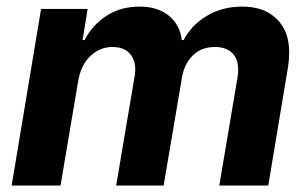

<svg xmlns="http://www.w3.org/2000/svg" viewBox="-20 -573 952 593"><path d="M808.6 0H657.3L714.1 -337Q714.8 -342.7 715.2 -347.7Q715.6 -352.6 715.6 -357.6Q715.6 -391.7 696.6 -409.8Q677.6 -427.9 644.2 -427.9Q601.6 -427.9 575.3 -401.6Q548.7 -375 541.9 -333.1L485.4 0H338.8L396.3 -340.2Q397 -345.2 397.4 -349.6Q397.7 -354 397.7 -358.3Q397.7 -390.3 379.4 -409.1Q361.2 -427.9 326.7 -427.9Q290.5 -427.9 261 -401.6Q231.9 -375.7 222.3 -327.4L166.9 0H16L106.9 -545.5H250.7L235.1 -449.2H241.1Q265.3 -495.7 308.9 -524.1Q352.3 -552.6 410.9 -552.6Q467 -552.6 501.1 -524.9Q535.5 -497.2 541.5 -449.2H547.2Q571 -495.4 618.6 -523.8Q665.8 -552.6 728.7 -552.6Q795.5 -552.6 834.2 -514.9Q873.2 -477.6 873.2 -410.5Q873.2 -400.2 872.3 -389.2Q871.4 -378.2 869.7 -366.8Z"/></svg>

Font: Linik Sans
Style: Bold Italic
Weight: 700
Italic angle: 9°
Designer: Fonts by Rasmus Andersson / Changes by Cristiano Sobral with parts from Marc Monis
Foundry: rsms
Version: Version 3.020; ttfautohint (v1.6)